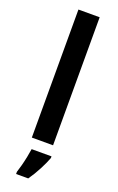

<svg xmlns="http://www.w3.org/2000/svg" viewBox="-185 -898 656 1071"><g transform="rotate(20 143.5 -362.5)"><path d="M207 -93H81V-853H207ZM220 -22Q209 8 187.5 49.5Q166 91 140 128H68V115Q74 97 81 70.5Q88 44 93.5 16.5Q99 -11 102 -32H220Z"/></g></svg>

Font: Noto Sans Telugu UI SemiBold
Style: Regular
Weight: 600
Designer: Jelle Bosma - Monotype Design Team
Foundry: Monotype Imaging Inc.
Version: Version 2.005; ttfautohint (v1.8.4.7-5d5b)